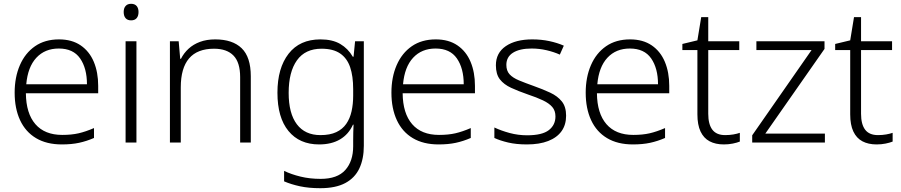

<svg xmlns="http://www.w3.org/2000/svg" viewBox="-20 -749 4736 1009"><path d="M290 -542Q358 -542 404 -510.5Q450 -479 473 -424Q496 -369 496 -298V-259H116Q117 -153 166 -96.5Q215 -40 307 -40Q356 -40 393 -48.5Q430 -57 474 -76V-24Q435 -7 395.5 1.5Q356 10 305 10Q225 10 169.5 -23Q114 -56 85.5 -117.5Q57 -179 57 -262Q57 -343 84.5 -406.5Q112 -470 164 -506Q216 -542 290 -542ZM289 -494Q216 -494 171 -445.5Q126 -397 118 -306H437Q437 -390 401 -442Q365 -494 289 -494Z M697 -532V0H640V-532ZM669 -729Q688 -729 698 -717.5Q708 -706 708 -686Q708 -665 698 -653.5Q688 -642 669 -642Q650 -642 640 -653.5Q630 -665 630 -686Q630 -706 640 -717.5Q650 -729 669 -729Z M1111 -542Q1202 -542 1250 -495.5Q1298 -449 1298 -348V0H1242V-344Q1242 -421 1207 -457Q1172 -493 1105 -493Q1017 -493 973.5 -442Q930 -391 930 -290V0H873V-532H919L927 -440H931Q946 -470 971 -493Q996 -516 1031 -529Q1066 -542 1111 -542Z M1664 -542Q1727 -542 1768 -518Q1809 -494 1834 -451H1838L1846 -532H1892V17Q1892 86 1868.5 136Q1845 186 1794.5 213Q1744 240 1663 240Q1603 240 1556.5 230Q1510 220 1473 204V149Q1510 167 1559 179Q1608 191 1665 191Q1753 191 1794.5 144.5Q1836 98 1836 20V-11Q1836 -32 1836.5 -53.5Q1837 -75 1838 -94H1835Q1812 -43 1767 -16.5Q1722 10 1657 10Q1554 10 1496 -60.5Q1438 -131 1438 -262Q1438 -391 1496.5 -466.5Q1555 -542 1664 -542ZM1670 -493Q1584 -493 1540.5 -432Q1497 -371 1497 -261Q1497 -153 1540 -96Q1583 -39 1664 -39Q1714 -39 1747 -54.5Q1780 -70 1799.5 -98Q1819 -126 1827.5 -164Q1836 -202 1836 -246V-281Q1836 -349 1820 -396Q1804 -443 1767.5 -468Q1731 -493 1670 -493Z M2270 -542Q2338 -542 2384 -510.5Q2430 -479 2453 -424Q2476 -369 2476 -298V-259H2096Q2097 -153 2146 -96.5Q2195 -40 2287 -40Q2336 -40 2373 -48.5Q2410 -57 2454 -76V-24Q2415 -7 2375.5 1.5Q2336 10 2285 10Q2205 10 2149.5 -23Q2094 -56 2065.5 -117.5Q2037 -179 2037 -262Q2037 -343 2064.5 -406.5Q2092 -470 2144 -506Q2196 -542 2270 -542ZM2269 -494Q2196 -494 2151 -445.5Q2106 -397 2098 -306H2417Q2417 -390 2381 -442Q2345 -494 2269 -494Z M2955 -141Q2955 -93 2931 -59.5Q2907 -26 2861 -8Q2815 10 2749 10Q2693 10 2650.5 0Q2608 -10 2578 -24V-79Q2614 -62 2658.5 -50Q2703 -38 2750 -38Q2829 -38 2864 -65Q2899 -92 2899 -137Q2899 -167 2882.5 -186.5Q2866 -206 2833.5 -221.5Q2801 -237 2753 -253Q2704 -270 2666 -287.5Q2628 -305 2607 -332Q2586 -359 2586 -406Q2586 -471 2638 -506.5Q2690 -542 2777 -542Q2825 -542 2867 -533Q2909 -524 2943 -509L2922 -462Q2891 -476 2852.5 -485Q2814 -494 2774 -494Q2711 -494 2676 -472Q2641 -450 2641 -408Q2641 -377 2658 -358.5Q2675 -340 2707.5 -326.5Q2740 -313 2785 -297Q2833 -280 2871.5 -262Q2910 -244 2932.5 -216Q2955 -188 2955 -141Z M3291 -542Q3359 -542 3405 -510.5Q3451 -479 3474 -424Q3497 -369 3497 -298V-259H3117Q3118 -153 3167 -96.5Q3216 -40 3308 -40Q3357 -40 3394 -48.5Q3431 -57 3475 -76V-24Q3436 -7 3396.5 1.5Q3357 10 3306 10Q3226 10 3170.5 -23Q3115 -56 3086.5 -117.5Q3058 -179 3058 -262Q3058 -343 3085.5 -406.5Q3113 -470 3165 -506Q3217 -542 3291 -542ZM3290 -494Q3217 -494 3172 -445.5Q3127 -397 3119 -306H3438Q3438 -390 3402 -442Q3366 -494 3290 -494Z M3791 -39Q3814 -39 3834 -42.5Q3854 -46 3868 -51V-5Q3853 1 3831 5.5Q3809 10 3784 10Q3740 10 3709 -6.5Q3678 -23 3661.5 -58Q3645 -93 3645 -148V-486H3566V-518L3645 -537L3665 -659H3702V-532H3865V-486H3702V-151Q3702 -96 3723.5 -67.5Q3745 -39 3791 -39Z M4315 0H3933V-38L4245 -486H3955V-532H4313V-492L4002 -47H4315Z M4594 -39Q4617 -39 4637 -42.5Q4657 -46 4671 -51V-5Q4656 1 4634 5.5Q4612 10 4587 10Q4543 10 4512 -6.5Q4481 -23 4464.5 -58Q4448 -93 4448 -148V-486H4369V-518L4448 -537L4468 -659H4505V-532H4668V-486H4505V-151Q4505 -96 4526.5 -67.5Q4548 -39 4594 -39Z"/></svg>

Font: Noto Sans Cham Light
Style: Regular
Weight: 300
Version: Version 2.002